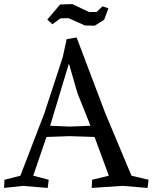

<svg xmlns="http://www.w3.org/2000/svg" viewBox="-25 -912 749 942"><path d="M283 -632 302 -720 351 -728 491 -358 620 -50 704 -30 699 10 577 0 425 10 427 -30 509 -50 439 -240 318 -244 203 -240 138 -50 214 -30 209 10 87 0 -5 10 -3 -30 75 -50 193 -357ZM312 -597 221 -295 318 -291 419 -295 355 -455 314 -597ZM232 -793 207 -816 270 -890 330 -892 412 -853H449L478 -881L507 -871L486 -815L440 -786L392 -787L311 -823L272 -822Z"/></svg>

Font: Alike Angular
Style: Regular
Weight: 400
Designer: Sveta Sebyakina
Foundry: Cyreal (www.cyreal.org)
Version: Version 1.300; ttfautohint (v1.8.4.7-5d5b)